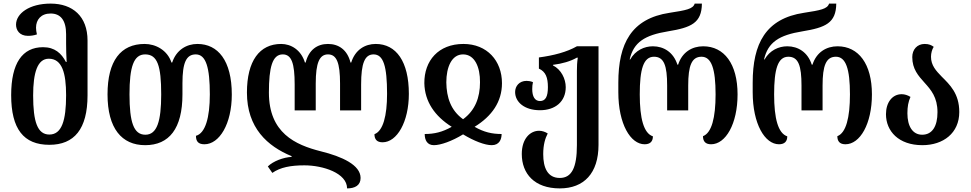

<svg xmlns="http://www.w3.org/2000/svg" viewBox="-20 -793 5389 1066"><path d="M254 11C392 11 466 -76 466 -264V-568C466 -702 384 -773 261 -773C143 -773 69 -718 69 -656C69 -625 89 -594 135 -594C152 -594 168 -596 185 -602C182 -615 180 -627 180 -639C180 -684 208 -718 261 -718C316 -718 347 -681 347 -603V-552C347 -522 348 -480 350 -449H346C321 -497 284 -531 219 -531C104 -531 42 -442 42 -265C42 -77 111 11 254 11ZM254 -46C188 -46 164 -117 164 -263C164 -390 188 -467 251 -467C325 -467 347 -387 347 -264C347 -124 323 -46 254 -46Z M786 13C919 13 993 -79 993 -269V-331C993 -445 1014 -491 1067 -491C1124 -491 1145 -417 1145 -269C1145 -140 1120 -53 1068 -39C1068 -9 1080 8 1115 8C1198 8 1267 -105 1267 -268C1267 -457 1190 -549 1076 -549C1016 -549 959 -516 936 -446H932C909 -515 844 -549 783 -549C650 -549 577 -455 577 -269C577 -80 656 13 786 13ZM787 -45C722 -45 699 -115 699 -269C699 -422 722 -491 786 -491C854 -491 875 -428 875 -269C875 -120 852 -45 787 -45Z M2066 -549C2007 -549 1952 -517 1930 -446H1926C1908 -517 1860 -549 1801 -549C1742 -549 1695 -517 1677 -446H1673C1651 -517 1595 -549 1541 -549C1421 -549 1351 -455 1351 -279C1351 -83 1465 19 1599 74V78C1553 81 1498 101 1467 131L1492 167C1536 136 1594 125 1670 125C1773 125 1907 168 1907 253C1951 253 1982 236 1982 195C1982 123 1879 76 1761 47C1619 11 1473 -55 1473 -279C1473 -419 1492 -491 1550 -491C1599 -491 1616 -441 1616 -324V-180H1733V-329C1733 -445 1754 -491 1801 -491C1849 -491 1868 -445 1868 -329V-180H1985V-324C1985 -441 2005 -491 2054 -491C2109 -491 2129 -425 2129 -272C2129 -150 2107 -66 2059 -48C2059 -20 2072 -3 2104 -3C2184 -3 2250 -116 2250 -272C2250 -451 2180 -549 2066 -549Z M2389 13C2426 13 2489 -9 2551 -47C2612 -10 2672 13 2710 13C2752 13 2765 -19 2765 -49C2712 -49 2667 -59 2615 -89C2711 -148 2767 -228 2767 -331C2767 -456 2684 -549 2553 -549C2414 -549 2335 -456 2336 -331C2338 -229 2394 -148 2488 -89C2437 -60 2392 -49 2338 -49C2338 -15 2352 13 2389 13ZM2551 -131C2483 -180 2459 -252 2458 -336C2458 -419 2487 -491 2551 -491C2616 -491 2646 -420 2645 -336C2645 -251 2618 -180 2551 -131Z M3088 253C3222 253 3303 169 3303 11V-536H3183C3127 -504 3054 -485 2972 -474V-412C3010 -395 3022 -362 3022 -309C3022 -257 3009 -232 2978 -232C2949 -232 2935 -258 2935 -298C2935 -311 2936 -325 2939 -337C2927 -342 2914 -344 2904 -344C2862 -344 2840 -314 2840 -282C2840 -227 2891 -181 2978 -181C3063 -181 3121 -229 3121 -309C3121 -355 3096 -407 3050 -430V-433C3101 -439 3148 -453 3183 -473H3188C3184 -447 3183 -424 3183 -399V13C3183 138 3154 195 3088 195C3020 195 2996 138 2996 63C2996 10 3007 -25 3021 -52C3007 -61 2990 -67 2973 -67C2925 -67 2877 -25 2877 62C2877 171 2947 253 3088 253Z M3559 8C3589 8 3605 -7 3605 -36C3554 -53 3532 -135 3532 -269C3532 -408 3552 -478 3611 -478C3667 -478 3684 -428 3684 -318V-180H3801V-318C3801 -428 3820 -478 3875 -478C3930 -478 3953 -411 3953 -269C3953 -139 3931 -55 3883 -37C3883 -9 3896 8 3928 8C4009 8 4075 -105 4075 -269C4075 -438 4001 -536 3884 -536C3822 -536 3767 -503 3745 -434H3741C3719 -503 3665 -536 3605 -536C3558 -536 3508 -514 3479 -463H3476C3498 -559 3560 -598 3689 -619C3817 -640 3876 -665 3877 -773H3837C3828 -743 3789 -736 3698 -722C3485 -690 3413 -551 3413 -334V-281C3413 -104 3481 8 3559 8Z M4305 8C4335 8 4351 -7 4351 -36C4300 -53 4278 -135 4278 -269C4278 -408 4298 -478 4357 -478C4413 -478 4430 -428 4430 -318V-180H4547V-318C4547 -428 4566 -478 4621 -478C4676 -478 4699 -411 4699 -269C4699 -139 4677 -55 4629 -37C4629 -9 4642 8 4674 8C4755 8 4821 -105 4821 -269C4821 -438 4747 -536 4630 -536C4568 -536 4513 -503 4491 -434H4487C4465 -503 4411 -536 4351 -536C4304 -536 4254 -514 4225 -463H4222C4244 -559 4306 -598 4435 -619C4563 -640 4622 -665 4623 -773H4583C4574 -743 4535 -736 4444 -722C4231 -690 4159 -551 4159 -334V-281C4159 -104 4227 8 4305 8Z M5101 13C5217 13 5306 -54 5306 -171C5306 -274 5253 -323 5208 -368C5177 -400 5149 -430 5149 -478C5149 -498 5155 -519 5164 -533C5152 -542 5138 -549 5114 -549C5072 -549 5045 -518 5045 -476C5045 -409 5079 -372 5113 -334C5149 -294 5185 -253 5185 -170C5185 -92 5156 -45 5100 -45C5047 -45 5018 -92 5018 -164C5018 -201 5023 -228 5035 -255C5019 -265 5002 -270 4986 -270C4934 -270 4899 -224 4899 -159C4899 -65 4969 13 5101 13Z"/></svg>

Font: Noto Serif Georgian Condensed SemiBold
Style: Regular
Weight: 600
Width: 3
Designer: Monotype Design Team, Akaki Razmadze
Foundry: Google LLC
Version: Version 2.003